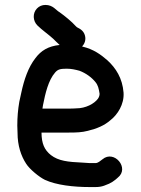

<svg xmlns="http://www.w3.org/2000/svg" viewBox="-20 -741 569 777"><path d="M258.5 -301.5 151.8 -301.5C152.2 -304.7 153.1 -310.7 153.9 -315.1C163.4 -363.3 175.6 -416.2 203.1 -447.6C213.8 -459.8 222.9 -463 249.8 -463C268.3 -463 284.5 -459.3 301.3 -454.8C326.8 -445.3 350.7 -428.3 366.5 -408.5C376.7 -396.1 380 -381.8 383 -361.7V-360.8C383 -353.7 379.8 -346.4 376.3 -341.4C361.6 -321.4 327 -302.5 288.9 -302.5H288.5C280 -301.8 270 -301.5 258.5 -301.5ZM314.3 -82.9C254.3 -85.6 216.8 -89.6 185.7 -113.6C159.8 -134.4 148.2 -160 148 -204.5H258.5C288.4 -204.5 311.2 -205.2 335.6 -211.6C371.9 -220.5 402.2 -232.7 427.4 -255C454.9 -276.4 483.3 -318.4 480 -366.4C475.4 -424.5 449 -465.6 414.5 -497.1C387.7 -520.3 358.6 -542 312.3 -552.8C322.1 -563.6 328.6 -578.8 323.9 -596.8C319.4 -613.9 307.9 -622.8 291.5 -630.7L287.3 -634.5C269.9 -654 243 -675.8 220.7 -691.8C207 -698.9 194.9 -721 164 -721C150.5 -721 138.7 -716.2 129.6 -706.7C110.9 -687.2 113.1 -656.3 131.2 -638.2C149.7 -619.7 176 -601.8 195.2 -584.2C202.7 -577.2 211.5 -567.6 221.4 -559C175 -554.3 145.8 -535.8 123.5 -506C94.2 -468.6 77.5 -418.6 66.2 -366.1L58.1 -329C52.7 -297.4 50 -266.7 50 -232.4C50 -222.5 50.3 -212.8 51 -203C51 -152.4 64.9 -110 86.2 -77.8C100.1 -56.1 138.3 -24.6 162.1 -13C208.3 8 276.8 16 343.2 16H366.5C379.3 16 390.6 14.3 401.2 10.5L421.5 2.4C430.9 -2 439.7 -7.6 448.4 -14.8C449.5 -15.8 456.1 -21.6 456.1 -21.6C506.4 -60.3 441.9 -136.2 394.8 -96.4C385.4 -89.3 376.4 -81 366.5 -81H343.2C337.2 -81 327.1 -82.3 314.3 -82.9Z"/></svg>

Font: HoneyBee
Style: Blk
Weight: 700
Foundry: Cannot Into Space Fonts
Version: Version 0.89